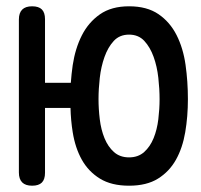

<svg xmlns="http://www.w3.org/2000/svg" viewBox="-20 -580 640 610"><path d="M123 -519V-317H205Q207 -345 211 -373Q219 -426 240 -467.5Q261 -509 297.5 -534.5Q334 -560 390 -560Q447 -560 483.5 -535Q520 -510 541 -468.5Q562 -427 569.5 -374Q577 -321 577 -265Q577 -210 568.5 -160Q560 -110 539 -72.5Q518 -35 482 -12.5Q446 10 390 10Q334 10 297.5 -12.5Q261 -35 240 -72.5Q219 -110 211 -160Q205 -197 204 -237H123V-31Q123 -10 113 0Q103 10 82 10Q61 10 50.5 -0.5Q40 -11 40 -32V-518Q40 -539 50.5 -549.5Q61 -560 82 -560Q103 -560 113 -550Q123 -540 123 -519ZM390 -80Q419 -80 438 -97Q457 -114 468 -141Q479 -168 483 -201Q487 -234 487 -265Q487 -297 483 -333Q479 -369 468 -399.5Q457 -430 438.5 -450Q420 -470 390 -470Q360 -470 341.5 -450Q323 -430 312 -399Q301 -368 297 -332.5Q293 -297 293 -265Q293 -234 297 -201Q301 -168 312 -141Q323 -114 342 -97Q361 -80 390 -80Z"/></svg>

Font: Maple Mono NF CN
Style: Regular
Weight: 400
Monospace: yes
Designer: subframe7536
Version: Version 7.000